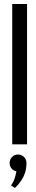

<svg xmlns="http://www.w3.org/2000/svg" viewBox="-20 -720 180 958"><path d="M35 205 54 218Q59 214 68 204Q77 194 87.5 178.5Q98 163 105 142Q112 121 112 93Q112 75 99.5 63Q87 51 70 51Q52 51 40 63.5Q28 76 28 93Q28 109 37.5 120.5Q47 132 62 135Q59 151 53.5 169Q48 187 35 205ZM41 0H115V-700H41Z"/></svg>

Font: Advent Pro Medium
Style: Regular
Weight: 500
Designer: VivaRado, Andreas Kalpakidis
Foundry: VivaRado, Andreas Kalpakidis
Version: Version 3.000